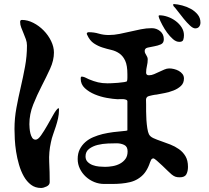

<svg xmlns="http://www.w3.org/2000/svg" viewBox="-20 -867 1040 954"><path d="M840 -844 843 -847Q862 -846 885 -840Q908 -834 928 -823Q948 -812 962 -795Q976 -778 976 -755Q976 -743 969.5 -734.5Q963 -726 950 -726Q939 -726 924 -740Q909 -754 893.5 -773Q878 -792 864 -810.5Q850 -829 842 -837ZM871 -659Q855 -659 839.5 -672.5Q824 -686 810.5 -704.5Q797 -723 786.5 -743Q776 -763 771 -776Q770 -778 768.5 -784.5Q767 -791 773 -791Q792 -791 813.5 -783.5Q835 -776 853 -762.5Q871 -749 882.5 -731Q894 -713 894 -692Q894 -679 890.5 -669Q887 -659 871 -659ZM270 -330Q273 -328 273 -325Q273 -322 273 -320Q273 -299 268.5 -279Q264 -259 257.5 -239Q251 -219 244 -199.5Q237 -180 233 -160Q222 -111 224.5 -61.5Q227 -12 227 38Q227 52 211.5 59.5Q196 67 184 67Q155 67 134 51Q113 35 98.5 9.5Q84 -16 74.5 -48.5Q65 -81 60 -113.5Q55 -146 53.5 -175.5Q52 -205 52 -226Q52 -279 61.5 -330.5Q71 -382 83 -433.5Q95 -485 104.5 -536.5Q114 -588 114 -641Q114 -657 108.5 -672Q103 -687 97 -701.5Q91 -716 85.5 -730Q80 -744 80 -758Q80 -768 89 -768Q117 -768 145.5 -753.5Q174 -739 197 -715.5Q220 -692 234 -663Q248 -634 248 -606Q248 -567 229 -525.5Q210 -484 187 -439.5Q164 -395 145 -347.5Q126 -300 126 -250Q126 -243 127 -230Q128 -217 131 -204.5Q134 -192 140 -182.5Q146 -173 157 -173Q169 -173 184 -194.5Q199 -216 215 -244Q231 -272 245 -297Q259 -322 270 -330ZM411 -699Q412 -707 421 -707Q447 -707 470.5 -700Q494 -693 520 -693Q547 -693 574 -698.5Q601 -704 627 -710Q653 -716 680 -721.5Q707 -727 734 -727Q758 -727 776 -712Q794 -697 794 -672Q794 -653 779 -646.5Q764 -640 746.5 -637Q729 -634 714 -630.5Q699 -627 699 -614Q699 -607 701.5 -602.5Q704 -598 706.5 -593.5Q709 -589 711.5 -584Q714 -579 714 -572Q714 -555 710 -539Q706 -523 706 -506Q706 -493 720 -493Q733 -493 745.5 -498.5Q758 -504 771 -510Q784 -516 796.5 -521.5Q809 -527 821 -527Q832 -527 844.5 -524Q857 -521 868 -515Q879 -509 886.5 -499.5Q894 -490 894 -477Q894 -454 879 -440Q864 -426 842.5 -417.5Q821 -409 797.5 -404.5Q774 -400 758 -397Q755 -397 748.5 -396Q742 -395 735.5 -393.5Q729 -392 723 -390.5Q717 -389 715 -388Q705 -382 705.5 -370Q706 -358 706 -348Q706 -335 706 -314Q706 -293 707.5 -271Q709 -249 712 -229.5Q715 -210 720 -200Q726 -188 742.5 -180.5Q759 -173 781 -165.5Q803 -158 826 -149Q849 -140 869 -126Q889 -112 901.5 -91Q914 -70 914 -38Q914 -16 906 -1Q898 14 873 14Q860 14 851.5 11Q843 8 833 0Q828 -4 814.5 -17Q801 -30 786.5 -44Q772 -58 759 -69Q746 -80 743 -80Q735 -80 731 -73Q728 -67 725.5 -60.5Q723 -54 721 -48Q712 -25 699 -8Q686 9 665 22Q647 33 626 38Q605 43 583 45Q561 47 539 47Q517 47 497 47Q472 47 448.5 37.5Q425 28 406.5 11Q388 -6 377 -28.5Q366 -51 366 -77Q366 -105 376.5 -125.5Q387 -146 404 -161Q421 -176 443.5 -185.5Q466 -195 490 -201Q516 -207 542.5 -210.5Q569 -214 595 -216Q597 -216 605 -217Q613 -218 613 -220V-363Q613 -369 606.5 -371.5Q600 -374 592 -374.5Q584 -375 576 -374.5Q568 -374 564 -374Q542 -375 511 -380.5Q480 -386 451 -398Q422 -410 401.5 -429Q381 -448 381 -476Q381 -485 384 -486Q387 -487 395 -485Q402 -483 408.5 -479.5Q415 -476 422 -473Q446 -463 467 -458Q488 -453 514 -453Q519 -453 534.5 -453.5Q550 -454 566.5 -455.5Q583 -457 596.5 -459Q610 -461 611 -464Q613 -470 613 -480.5Q613 -491 613 -498Q613 -542 602 -565.5Q591 -589 573 -601.5Q555 -614 533 -619Q511 -624 489 -631Q467 -638 446.5 -651.5Q426 -665 413 -694Q412 -696 412 -696.5Q412 -697 411 -699ZM405 -90Q405 -73 415.5 -62.5Q426 -52 441 -46.5Q456 -41 472.5 -39.5Q489 -38 502 -38Q520 -38 540 -41.5Q560 -45 576.5 -54Q593 -63 603.5 -77.5Q614 -92 614 -115Q614 -139 597 -147Q580 -155 560 -155Q543 -155 516.5 -154Q490 -153 465.5 -147Q441 -141 423 -127.5Q405 -114 405 -90Z"/></svg>

Font: SoukouMincho
Style: Regular
Weight: 400
Designer: Dr. Ken Lunde (project architect, glyph set definition & overall production); Masataka HATTORI  (production & ideograph 
Foundry: Adobe Systems Incorporated
Version: Version 1.00